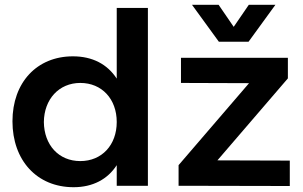

<svg xmlns="http://www.w3.org/2000/svg" viewBox="-20 -775 1264 801"><path d="M893 -601H1017L1129 -755H1018L955 -663L892 -755H781ZM467 -742V-447C428 -507 366 -540 284 -540C134 -540 32 -431 32 -269C32 -106 134 6 287 6C367 6 429 -27 467 -86V0H597V-742ZM1189 -105 887 -106 1181 -448V-534H735V-429L1019 -428L725 -86V0L1189 1ZM315 -103C225 -103 164 -170 163 -266C164 -361 226 -429 315 -429C405 -429 467 -362 467 -266C467 -170 405 -103 315 -103Z"/></svg>

Font: Montserrat_SPRD_medium Medium
Style: Regular
Weight: 400
Designer: Julieta Ulanovsky edited by Nelly Hempel
Foundry: Julieta Ulanovsky
Version: Version 4.000;PS 004.000;hotconv 1.0.88;makeotf.lib2.5.64775